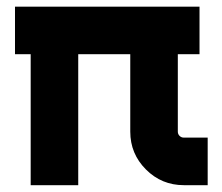

<svg xmlns="http://www.w3.org/2000/svg" viewBox="-20 -542 651 562"><path d="M69.8 0V-383.3H23.9V-522.5H564V-383.3H500.5V-156.7Q500.5 -149.4 505.6 -144.3Q510.7 -139.2 518.1 -139.2H587.9V0H518.1Q453.1 0 407.2 -45.9Q361.3 -91.8 361.3 -156.7V-383.3H209V0Z"/></svg>

Font: Basically A Sans Serif
Style: Bold
Weight: 700
Designer: Hyung-Suk Kim
Foundry: Mental Design
Version: 1.000